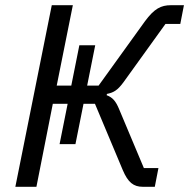

<svg xmlns="http://www.w3.org/2000/svg" viewBox="-20 -718 727 738"><path d="M39 0H120L183 -319H240L209 -164H270L301 -319H345L452 -64C472 -17 493 0 529 0H575L589 -72H533L438 -298C425 -330 412 -344 390 -352L391 -357C416 -362 431 -370 454 -401L616 -626H673L687 -698H637C599 -698 573 -685 537 -636L359 -389H315L346 -544H285L254 -389H198L260 -698H179Z"/></svg>

Font: LVC Sans
Style: Italic
Weight: 400
Italic angle: -11.31°
Designer: Mike Abbink, Paul van der Laan, Pieter van Rosmalen
Foundry: Bold Monday
Version: Version 3.0